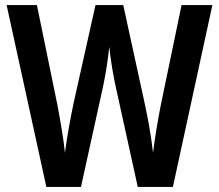

<svg xmlns="http://www.w3.org/2000/svg" viewBox="-20 -734 859 754"><path d="M814 -714H693L611 -319C600 -263 588 -192 581 -134C574 -199 560 -274 548 -329L464 -714H355L269 -329C258 -276 243 -197 235 -134C230 -186 217 -260 206 -319L125 -714H6L162 0H298L384 -391C395 -440 405 -508 409 -550C415 -494 426 -431 435 -391L521 0H659Z"/></svg>

Font: Noto Sans Lao Condensed SemiBold
Style: Regular
Weight: 600
Width: 3
Designer: Monotype Design Team
Foundry: Monotype Imaging Inc.
Version: Version 2.003